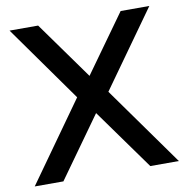

<svg xmlns="http://www.w3.org/2000/svg" viewBox="-80 -789 840 866"><g transform="rotate(-10 340.0 -356.0)"><path d="M669.9 0H539.1L339.8 -277.8L141.1 0H9.8L268.1 -362.8L20 -711.9H150.9L339.8 -448.2L528.8 -711.9H660.2L411.1 -362.8Z"/></g></svg>

Font: Creato Display Medium
Style: Regular
Weight: 500
Version: Version 1.000